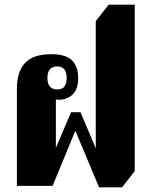

<svg xmlns="http://www.w3.org/2000/svg" viewBox="-20 -792 647 818"><path d="M402 6 301 -235 204 0H52V-414Q52 -486 86.5 -523.5Q121 -561 198 -561Q262 -561 287.5 -534Q313 -507 313 -461Q313 -411 289 -389Q265 -367 231 -367Q228 -367 224.5 -367.5Q221 -368 218 -368V-162L283 -314H323L388 -160V-702L443 -772H554V-63L500 6ZM224 -411Q246 -411 255 -424Q264 -437 264 -460Q264 -509 224 -509Q182 -509 182 -460Q182 -411 224 -411Z"/></svg>

Font: Noto Serif Thai Condensed Black
Style: Regular
Weight: 900
Width: 3
Designer: Monotype Design Team
Foundry: Monotype Imaging Inc.
Version: Version 2.002; ttfautohint (v1.8.4.7-5d5b)